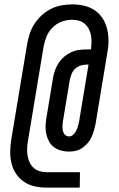

<svg xmlns="http://www.w3.org/2000/svg" viewBox="-20 -777 540 874"><path d="M192 77Q164 77 137 71Q110 65 88.5 50Q67 35 52.5 13Q38 -9 32 -35Q26 -61 26.5 -89Q27 -117 32 -146L103 -573Q107 -597 114.5 -621Q122 -645 136 -667Q150 -689 169.5 -707Q189 -725 212 -736.5Q235 -748 259.5 -752.5Q284 -757 308 -757Q335 -757 360.5 -751.5Q386 -746 407 -733Q428 -720 442.5 -700Q457 -680 464.5 -656Q472 -632 473.5 -605.5Q475 -579 471 -552L415 -213Q412 -198 407.5 -182.5Q403 -167 396.5 -152.5Q390 -138 379 -125.5Q368 -113 354.5 -103.5Q341 -94 325.5 -90.5Q310 -87 294 -87Q276 -87 258.5 -91.5Q241 -96 226.5 -106.5Q212 -117 203.5 -132.5Q195 -148 191 -165.5Q187 -183 187.5 -201.5Q188 -220 191 -239L222 -426Q225 -443 231.5 -460Q238 -477 248.5 -492.5Q259 -508 273.5 -520Q288 -532 304.5 -539.5Q321 -547 338.5 -549.5Q356 -552 373 -552H394Q396 -569 396.5 -585Q397 -601 394 -616.5Q391 -632 384 -645.5Q377 -659 365.5 -669Q354 -679 338.5 -683Q323 -687 307 -687Q283 -687 259.5 -678Q236 -669 218 -650.5Q200 -632 191 -608.5Q182 -585 178 -562L107 -134Q104 -117 103.5 -100.5Q103 -84 105.5 -68Q108 -52 115 -37.5Q122 -23 133 -13Q144 -3 160 2Q176 7 192 7H344L343 77ZM295 -156Q305 -156 313.5 -164Q322 -172 327 -182Q332 -192 335 -203Q338 -214 340 -224L383 -483H374Q360 -483 346.5 -478.5Q333 -474 322.5 -464.5Q312 -455 306.5 -441.5Q301 -428 298 -415L267 -228Q265 -216 264.5 -205Q264 -194 266 -183Q268 -172 275.5 -164Q283 -156 295 -156Z"/></svg>

Font: Iosevka Web
Style: Italic
Weight: 400
Italic angle: -9°
Monospace: yes
Designer: Belleve Invis
Foundry: Belleve Invis
Version: Version 28.0.3; ttfautohint (v1.8.3)